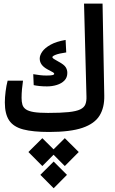

<svg xmlns="http://www.w3.org/2000/svg" viewBox="-20 -713 626 1043"><path d="M246.6 3.9Q158.7 3.9 106 -10Q53.2 -23.9 29.8 -58.8Q6.3 -93.8 6.3 -156.2Q6.3 -184.1 10.5 -216.6Q14.6 -249 21.5 -274.9H105Q101.6 -252.9 99.4 -228.3Q97.2 -203.6 97.2 -181.2Q97.2 -159.7 101.8 -144.3Q106.4 -128.9 120.8 -118.9Q135.3 -108.9 163.8 -104.2Q192.4 -99.6 240.7 -99.6Q310.5 -99.6 352.5 -104Q394.5 -108.4 415.8 -118.7Q437 -128.9 443.8 -146.2Q450.7 -163.6 449.7 -189L436.5 -693.4H537.1L546.4 -193.8Q547.9 -128.9 520.8 -85Q493.7 -41 428 -18.6Q362.3 3.9 246.6 3.9ZM235.4 -243.7Q213.9 -243.7 195.1 -245.6Q176.3 -247.6 163.1 -250.5L160.6 -310.1Q180.2 -306.6 197.5 -304.7Q214.8 -302.7 232.4 -302.7Q257.3 -302.7 265.9 -305.2Q274.4 -307.6 274.4 -311.5Q274.4 -316.9 267.1 -320.6Q259.8 -324.2 236.8 -336.9Q215.8 -348.6 205.8 -362.8Q195.8 -377 195.8 -395Q195.8 -412.6 209.7 -432.6Q223.6 -452.6 254.6 -470Q285.6 -487.3 336.4 -496.1L339.8 -428.2Q299.8 -422.4 282.2 -415.3Q264.6 -408.2 264.6 -402.8Q264.6 -397.9 272.9 -392.6Q281.2 -387.2 299.8 -377Q328.1 -361.8 336.9 -347.9Q345.7 -334 345.7 -316.9Q345.7 -291.5 329.8 -275.4Q314 -259.3 288.6 -251.5Q263.2 -243.7 235.4 -243.7ZM271.5 164.6 343.8 236.8 271.5 309.6 199.2 236.8ZM332 37.6 407.7 112.8 332 189 256.3 112.8ZM210 37.6 285.6 112.8 210 189 134.3 112.8Z"/></svg>

Font: Cascadia Code
Style: Regular
Weight: 400
Designer: Aaron Bell
Foundry: Saja Typeworks
Version: Version 2404.023